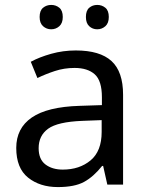

<svg xmlns="http://www.w3.org/2000/svg" viewBox="-20 -750 601 780"><path d="M288 -545Q386 -545 433 -502Q480 -459 480 -365V0H416L399 -76H395Q360 -32 321.5 -11Q283 10 215 10Q142 10 94 -28.5Q46 -67 46 -149Q46 -229 109 -272.5Q172 -316 303 -320L394 -323V-355Q394 -422 365 -448Q336 -474 283 -474Q241 -474 203 -461.5Q165 -449 132 -433L105 -499Q140 -518 188 -531.5Q236 -545 288 -545ZM314 -259Q214 -255 175.5 -227Q137 -199 137 -148Q137 -103 164.5 -82Q192 -61 235 -61Q303 -61 348 -98.5Q393 -136 393 -214V-262ZM141 -681Q141 -707 155 -718.5Q169 -730 188 -730Q207 -730 221 -718.5Q235 -707 235 -681Q235 -656 221 -643.5Q207 -631 188 -631Q169 -631 155 -643.5Q141 -656 141 -681ZM329 -681Q329 -707 342.5 -718.5Q356 -730 375 -730Q394 -730 408 -718.5Q422 -707 422 -681Q422 -656 408 -643.5Q394 -631 375 -631Q356 -631 342.5 -643.5Q329 -656 329 -681Z"/></svg>

Font: Noto Sans Syriac Eastern
Style: Regular
Weight: 400
Designer: Patrick Giasson and the Monotype Design Team
Foundry: Monotype Imaging Inc.
Version: Version 3.001; ttfautohint (v1.8.4.7-5d5b)